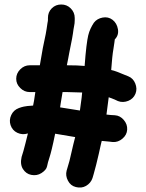

<svg xmlns="http://www.w3.org/2000/svg" viewBox="-20 -757 650 853"><path d="M314 -148C309 -129 303 -105 297 -78C291 -51 286 -30 281 -16L276 1C272 16 274 31 282 46C290 61 301 70 317 74C333 78 348 77 362 69C376 61 386 49 391 34L396 17C403 -8 411 -38 419 -74C427 -110 431 -129 432 -131C443 -130 454 -129 464 -128L481 -126C497 -125 511 -130 524 -141C537 -152 544 -165 545 -181C546 -197 541 -211 530 -224C519 -237 506 -244 490 -245L473 -246C467 -247 460 -247 453 -248C456 -273 460 -299 463 -325C473 -321 482 -318 489 -315L504 -308C519 -302 535 -303 550 -309C565 -315 576 -326 582 -341C588 -356 587 -371 581 -386C575 -401 565 -412 550 -418L535 -424C509 -435 489 -443 474 -446C477 -486 480 -518 484 -540C488 -562 489 -577 490 -582C502 -594 507 -609 504 -627C501 -645 493 -659 480 -669C467 -679 452 -682 436 -679C420 -676 407 -669 397 -656C386 -639 377 -621 372 -600C367 -579 361 -534 356 -464C336 -466 310 -467 277 -467L283 -497C286 -512 289 -531 294 -554C299 -577 302 -595 304 -608C306 -621 307 -632 309 -640C311 -648 312 -658 312 -668V-677C312 -694 306 -708 294 -720C282 -732 268 -737 252 -737C236 -737 222 -732 210 -720C198 -708 193 -694 193 -677V-668C193 -665 192 -660 191 -655C190 -650 189 -641 187 -628C185 -615 182 -598 177 -576C172 -554 168 -532 165 -513C162 -494 159 -478 157 -467H112C96 -467 82 -461 70 -449C58 -437 52 -423 52 -407C52 -391 58 -378 70 -366C82 -354 96 -348 112 -348H137C133 -317 129 -297 127 -288C120 -287 111 -287 102 -286C93 -285 80 -283 64 -277C48 -271 37 -261 30 -246C23 -231 22 -216 27 -201C32 -186 42 -174 57 -167C72 -160 88 -159 103 -164H104C100 -147 96 -133 93 -120C90 -107 87 -96 84 -86C81 -76 78 -67 76 -60C71 -38 73 -20 82 -6C91 8 103 17 119 20C135 23 150 21 164 12C178 3 187 -7 189 -18C191 -29 195 -43 200 -58C205 -73 214 -108 225 -163ZM345 -346C345 -341 342 -314 335 -266L247 -280C247 -283 251 -305 258 -348H276Z"/></svg>

Font: AppleStorm
Style: Xbd
Weight: 800
Foundry: Cannot Into Space Fonts
Version: Version 1.01